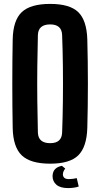

<svg xmlns="http://www.w3.org/2000/svg" viewBox="-20 -829 514 983"><path d="M237 9Q136 9 91.5 -33.5Q47 -76 45 -174Q43 -284 43 -400.5Q43 -517 45 -627Q47 -725 91.5 -767Q136 -809 237 -809Q337 -809 380.5 -767Q424 -725 427 -627Q430 -516 430 -400Q430 -284 427 -174Q424 -76 380.5 -33.5Q337 9 237 9ZM237 -96Q296 -96 298 -150Q301 -226 302 -313.5Q303 -401 302 -488Q301 -575 298 -650Q296 -704 237 -704Q176 -704 174 -650Q172 -575 171 -488Q170 -401 171 -313.5Q172 -226 174 -150Q176 -96 237 -96ZM249 72Q250 49 262.5 36.5Q275 24 297 20L314 34Q302 49 302 64Q302 74 309 81Q316 88 333 88Q342 88 353.5 86.5Q365 85 373 83L383 126Q372 130 357 132Q342 134 329 134Q289 134 269 117Q249 100 249 72Z"/></svg>

Font: Big Shoulders Display ExtraBold
Style: Regular
Weight: 800
Designer: Patric King
Foundry: XO Type Co
Version: Version 1.000; ttfautohint (v1.8.2)